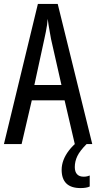

<svg xmlns="http://www.w3.org/2000/svg" viewBox="-20 -734 490 978"><path d="M361 0 309 -223H142L90 0H0L173 -714H274L450 0ZM240 -535Q237 -554 233.5 -571.5Q230 -589 227.5 -606Q225 -623 223 -638Q222 -623 219.5 -606Q217 -589 213.5 -571.5Q210 -554 206 -536L155 -301H293ZM361 117Q361 141 372.5 153.5Q384 166 406 166Q417 166 424.5 164Q432 162 437 160V216Q429 220 417 222Q405 224 390 224Q342 224 318 200.5Q294 177 294 131Q294 106 303.5 81Q313 56 331.5 32Q350 8 375 -12L421 0Q387 34 374 61Q361 88 361 117Z"/></svg>

Font: Noto Sans Thai ExtraCondensed
Style: Regular
Weight: 400
Width: 2
Designer: Monotype Design Team
Foundry: Monotype Imaging Inc.
Version: Version 2.002